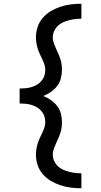

<svg xmlns="http://www.w3.org/2000/svg" viewBox="-20 -853 540 1026"><path d="M415 153Q387 153 358.5 149.5Q330 146 303 137Q276 128 251.5 113.5Q227 99 208.5 77.5Q190 56 181 29Q172 2 172 -27Q172 -42 174.5 -57Q177 -72 181.5 -86.5Q186 -101 192.5 -115Q199 -129 205.5 -142.5Q212 -156 217 -170.5Q222 -185 222 -201Q222 -217 217 -232Q212 -247 201.5 -259.5Q191 -272 177 -280Q163 -288 148 -292.5Q133 -297 117 -298.5Q101 -300 85 -300V-320V-380Q101 -380 117 -381.5Q133 -383 148 -387.5Q163 -392 177 -400Q191 -408 201.5 -420.5Q212 -433 217 -448Q222 -463 222 -479Q222 -495 217 -509.5Q212 -524 205.5 -537.5Q199 -551 192.5 -565Q186 -579 181.5 -593.5Q177 -608 174.5 -623Q172 -638 172 -653Q172 -682 181 -709Q190 -736 208.5 -757.5Q227 -779 251.5 -793.5Q276 -808 303 -817Q330 -826 358.5 -829.5Q387 -833 415 -833V-753Q398 -753 381 -751Q364 -749 347.5 -744.5Q331 -740 315.5 -733Q300 -726 288 -714Q276 -702 269 -686Q262 -670 262 -653Q262 -638 267 -623.5Q272 -609 278.5 -595Q285 -581 291 -567.5Q297 -554 302 -539.5Q307 -525 309 -510Q311 -495 311 -479Q311 -456 305 -433.5Q299 -411 285 -393Q271 -375 251.5 -361.5Q232 -348 211 -340Q232 -332 251.5 -318.5Q271 -305 285 -287Q299 -269 305 -246.5Q311 -224 311 -201Q311 -185 309 -170Q307 -155 302 -140.5Q297 -126 291 -112.5Q285 -99 278.5 -85Q272 -71 267 -56.5Q262 -42 262 -27Q262 -10 269 6Q276 22 288 34Q300 46 315.5 53Q331 60 347.5 64.5Q364 69 381 71Q398 73 415 73Z"/></svg>

Font: Iosevka Slab Medium
Style: Regular
Weight: 500
Monospace: yes
Designer: Belleve Invis
Foundry: Belleve Invis
Version: Version 11.1.1; ttfautohint (v1.8.3)